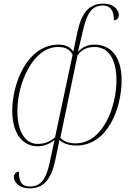

<svg xmlns="http://www.w3.org/2000/svg" viewBox="-20 -790 732 1050"><path d="M144 240C225 240 263 180 283 83L305 -24C330 -2 365 6 397 6C573 6 645 -205 645 -350C645 -492 577 -546 496 -546C467 -546 434 -537 406 -506L435 -628C454 -709 478 -760 543 -760C581 -760 603 -735 603 -679C618 -679 630 -691 630 -708C630 -732 607 -770 543 -770C463 -770 424 -712 403 -613L381 -508C363 -534 337 -546 301 -546C129 -546 47 -335 47 -184C47 -57 106 10 186 10C221 10 251 -3 278 -24L252 98C232 192 202 230 144 230C106 230 83 213 83 149C68 149 56 161 56 178C56 202 79 240 144 240ZM186 -3C118 -3 75 -70 75 -183C75 -333 159 -533 298 -533C342 -533 365 -516 377 -490L281 -39C253 -15 224 -3 186 -3ZM393 -6C356 -6 327 -17 310 -37L404 -488C431 -524 463 -533 498 -533C572 -533 617 -468 617 -350C617 -216 548 -6 393 -6Z"/></svg>

Font: Noto Serif Display Thin
Style: Italic
Weight: 100
Italic angle: -12°
Designer: Monotype Design Team
Foundry: Monotype Imaging Inc.
Version: Version 2.009